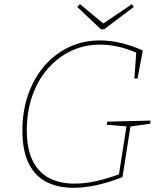

<svg xmlns="http://www.w3.org/2000/svg" viewBox="-20 -891 778 917"><path d="M331 6Q258 6 203 -21.5Q148 -49 117.5 -109.5Q87 -170 87 -268Q87 -361 114.5 -439.5Q142 -518 192 -576Q242 -634 309.5 -666Q377 -698 457 -698Q505 -698 556.5 -686Q608 -674 662 -650L637 -516H622L631 -646L636 -637Q590 -658 544.5 -668Q499 -678 458 -678Q383 -678 319 -647.5Q255 -617 207.5 -562Q160 -507 134 -432.5Q108 -358 108 -270Q108 -179 136.5 -122.5Q165 -66 216 -40Q267 -14 336 -14Q385 -14 439 -26Q493 -38 553 -60L547 -51L585 -294L591 -287L490 -295L492 -310L699 -315L697 -300L597 -286L604 -294L565 -45Q501 -20 442.5 -7Q384 6 331 6ZM610 -871 619 -858 477 -751H462L349 -858L362 -871L477 -776H469Z"/></svg>

Font: Bitter Thin Thin
Style: Italic
Weight: 250
Italic angle: -9°
Version: Version 2.002